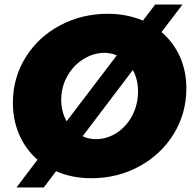

<svg xmlns="http://www.w3.org/2000/svg" viewBox="-20 -775 849 850"><path d="M805 -384Q805 -273 749 -182Q693 -91 596.5 -38.5Q500 14 384 14Q299 14 228 -17L174 55H53L146 -68Q94 -113 65.5 -178Q37 -243 37 -319Q37 -430 93 -520.5Q149 -611 245.5 -662.5Q342 -714 458 -714Q540 -714 613 -684L667 -755H788L695 -633Q748 -588 776.5 -524Q805 -460 805 -384ZM275 -238 497 -530Q470 -541 443 -541Q394 -541 349.5 -513.5Q305 -486 278 -438Q251 -390 251 -333Q251 -281 275 -238ZM591 -370Q591 -424 568 -465L346 -172Q372 -159 404 -159Q454 -159 497 -187Q540 -215 565.5 -263.5Q591 -312 591 -370Z"/></svg>

Font: TypoPRO Montserrat
Style: Italic
Weight: 800
Italic angle: -11.3°
Designer: Julieta Ulanovsky
Foundry: Julieta Ulanovsky
Version: Version 6.001